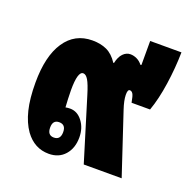

<svg xmlns="http://www.w3.org/2000/svg" viewBox="-108 -676 783 790"><g transform="rotate(20 284.0 -281.5)"><path d="M185 8Q122 8 82 -47Q58 -81 46 -130Q34 -179 34 -249Q34 -365 76.5 -428.5Q119 -492 196 -492Q232 -492 259 -479.5Q286 -467 307 -435H310Q316 -463 330 -477.5Q344 -492 362 -492Q376 -492 390 -485.5Q404 -479 415 -465L419 -466V-571H556Q555 -503 544.5 -431Q534 -359 515 -306H434Q429 -335 423.5 -343.5Q418 -352 410 -352Q400 -352 400.5 -328Q401 -304 413 -268L502 0H336L252 -274Q239 -317 228.5 -334.5Q218 -352 206 -352Q182 -352 182 -270Q182 -252 183 -231Q184 -210 185 -195Q194 -197 205 -197Q237 -197 259 -168Q281 -139 281 -98Q281 -51 255 -21.5Q229 8 185 8ZM182 -62Q211 -62 211 -96Q211 -129 182 -129Q154 -129 154 -96Q154 -62 182 -62Z"/></g></svg>

Font: Noto Sans Thai Looped UI Condensed Black
Style: Regular
Weight: 900
Width: 3
Designer: Cadson Demak Team
Foundry: Cadson Demak Co., Ltd.
Version: Version 1.000; ttfautohint (v1.8.4.7-5d5b)